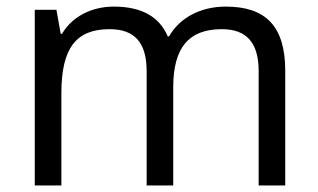

<svg xmlns="http://www.w3.org/2000/svg" viewBox="-20 -565 970 585"><path d="M849.1 0H768.1V-348.1C768.1 -433.6 732.4 -476.1 655.8 -476.1C554.7 -476.1 507.8 -419.4 507.8 -298.8V0H426.8V-348.1C426.8 -433.6 391.6 -476.1 314 -476.1C212.4 -476.1 167 -419.4 167 -280.8V0H85.9V-535.2H151.9L165 -461.9H168.9C199.7 -514.2 258.3 -544.9 327.1 -544.9C410.6 -544.9 465.3 -514.6 491.2 -454.1H495.1C526.9 -510.3 590.3 -544.9 668 -544.9C789.1 -544.9 849.1 -485.8 849.1 -349.1Z"/></svg>

Font: OpenSansEmoji
Style: Regular
Weight: 400
Foundry: MorbZ
Version: Version 1.000;PS 001.000;hotconv 1.0.70;makeotf.lib2.5.58329